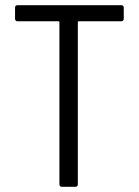

<svg xmlns="http://www.w3.org/2000/svg" viewBox="-20 -720 536 740"><path d="M457 -690V-648Q457 -638 447 -638H284Q280 -638 280 -634V-10Q280 0 270 0H219Q209 0 209 -10V-634Q209 -638 205 -638H48Q38 -638 38 -648V-690Q38 -700 48 -700H447Q457 -700 457 -690Z"/></svg>

Font: Barlow Semi Condensed
Style: Regular
Weight: 400
Width: 4
Designer: Jeremy Tribby
Foundry: Tribby Type
Version: Version 1.408;December 10, 2018;FontCreator 11.5.0.2430 64-b